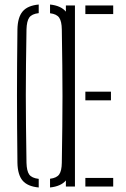

<svg xmlns="http://www.w3.org/2000/svg" viewBox="-20 -824 555 848"><path d="M151 4Q102 -0.5 80 -26.2Q58 -52 57 -105Q56 -191.5 55.5 -263.8Q55 -336 55 -403.2Q55 -470.5 55.5 -541Q56 -611.5 57 -694Q58 -747.5 80 -773.5Q102 -799.5 151 -804V-766Q120.5 -762.5 109.2 -746.5Q98 -730.5 97 -694Q95.5 -606.5 94.8 -537.5Q94 -468.5 94 -404.2Q94 -340 94.8 -268.8Q95.5 -197.5 97 -105Q98 -68.5 109.2 -53Q120.5 -37.5 151 -34ZM201 4V-34.5Q230.5 -38 241.5 -53.8Q252.5 -69.5 253 -105Q254.5 -194.5 255.2 -264.8Q256 -335 256 -399.2Q256 -463.5 255.2 -533.8Q254.5 -604 253 -694Q252.5 -729.5 241.5 -745.8Q230.5 -762 201 -765.5V-804Q249 -799 270.8 -772.8Q292.5 -746.5 293 -694Q294 -611.5 294.8 -541Q295.5 -470.5 295.5 -403.2Q295.5 -336 294.8 -263.8Q294 -191.5 293 -105Q292.5 -52.5 270.8 -26.8Q249 -1 201 4ZM271 0V-800H311V0ZM357 0V-38H480V0ZM357 -381V-419H470V-381ZM357 -762V-800H480V-762Z"/></svg>

Font: Big Shoulders Stencil Text Thin Thin
Style: Regular
Weight: 250
Version: Version 2.001